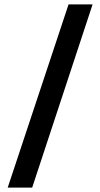

<svg xmlns="http://www.w3.org/2000/svg" viewBox="-20 -767 455 871"><path d="M15 84 291 -747H400L126 84Z"/></svg>

Font: Figtree SemiBold
Style: Regular
Weight: 600
Designer: Erik Kennedy
Foundry: Erik Kennedy
Version: Version 2.001; ttfautohint (v1.8.4.7-5d5b);gftools[0.9.27]